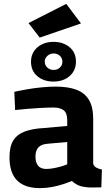

<svg xmlns="http://www.w3.org/2000/svg" viewBox="-20 -960 563 991"><path d="M186 11Q108 11 68.5 -28.5Q29 -68 29 -148Q29 -204 49 -235.5Q69 -267 108.5 -281.5Q148 -296 205 -299L327 -310V-340Q327 -376 309 -390.5Q291 -405 256 -405Q228 -405 191.5 -403Q155 -401 119.5 -398Q84 -395 58 -392L54 -486Q80 -492 116.5 -498.5Q153 -505 193 -509Q233 -513 267 -513Q331 -513 374 -497Q417 -481 439 -444.5Q461 -408 461 -346V-117Q463 -103 476 -95.5Q489 -88 506 -85L503 7Q487 7 471.5 7.5Q456 8 442 7.5Q428 7 417 5Q394 2 377.5 -7Q361 -16 351 -26Q335 -19 308 -10Q281 -1 249.5 5Q218 11 186 11ZM218 -88Q237 -88 258 -92Q279 -96 297.5 -101.5Q316 -107 327 -112V-227L225 -218Q192 -215 177.5 -198.5Q163 -182 163 -152Q163 -122 176.5 -105Q190 -88 218 -88ZM256 -539Q206 -539 173 -566.5Q140 -594 140 -642Q140 -673 155.5 -696Q171 -719 197 -731.5Q223 -744 256 -744Q306 -744 339 -716.5Q372 -689 372 -642Q372 -596 339.5 -567.5Q307 -539 256 -539ZM257 -599Q270 -599 280 -604.5Q290 -610 296 -619.5Q302 -629 302 -642Q302 -660 289 -672Q276 -684 257 -684Q244 -684 234 -678.5Q224 -673 217.5 -663.5Q211 -654 211 -642Q211 -623 224.5 -611Q238 -599 257 -599ZM185 -766 127 -841 322 -940 398 -839Z"/></svg>

Font: Cairo Play
Style: Bold
Weight: 700
Version: Version 3.119